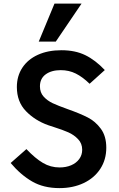

<svg xmlns="http://www.w3.org/2000/svg" viewBox="-20 -1006 640 1036"><path d="M301.5 -102.5Q336 -102.5 363.8 -114.2Q391.5 -126 407.5 -147.8Q423.5 -169.5 423.5 -198Q423.5 -232 401.2 -255.2Q379 -278.5 348.5 -292Q318 -305.5 272 -320Q256 -325.5 240 -330.5Q168.5 -356 119.8 -406.5Q71 -457 71 -536.5Q71 -595.5 100.5 -640.5Q130 -685.5 184.2 -710.2Q238.5 -735 311.5 -735Q385.5 -735 440 -708.5Q494.5 -682 545.5 -628L463.5 -554Q425.5 -591 388.8 -609.2Q352 -627.5 308 -627.5Q257.5 -627.5 226.5 -604.8Q195.5 -582 195.5 -540Q195.5 -507 215.2 -485Q235 -463 264.2 -449.2Q293.5 -435.5 345.5 -417Q412 -393.5 453.5 -372.2Q495 -351 524.2 -311.2Q553.5 -271.5 553.5 -209Q553.5 -144.5 521.2 -95Q489 -45.5 431.5 -18.2Q374 9 301 9Q215 9 153 -27Q91 -63 37.5 -126.5L122.5 -201.5Q170.5 -151 211.8 -126.8Q253 -102.5 301.5 -102.5ZM189 -781.5 274 -986.5H420L281 -781.5Z"/></svg>

Font: JuliaMono
Style: Bold
Weight: 700
Monospace: yes
Designer: cormullion
Foundry: corm
Version: Version 0.055; ttfautohint (v1.8.4)